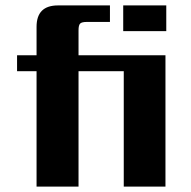

<svg xmlns="http://www.w3.org/2000/svg" viewBox="-20 -689 706 709"><path d="M591 -485V0H437V-426H270V0H115V-426H43V-485H115V-590Q115 -669 194 -669H386V-608H301Q282 -608 276 -602Q270 -596 270 -577V-485ZM435 -669H594V-574H435Z"/></svg>

Font: Sarpanch
Style: Bold
Weight: 700
Designer: Manushi Parikh (Devanagari and Latin), Jyotish Sonowal (Devanagari)
Foundry: Indian Type Foundry
Version: Version 2.004;PS 1.0;hotconv 1.0.78;makeotf.lib2.5.61930; tt